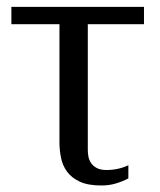

<svg xmlns="http://www.w3.org/2000/svg" viewBox="-20 -539 473 569"><path d="M295.9 -35.2Q330.6 -35.2 360.4 -49.3V-10.3Q343.8 -1.5 323.7 4.6Q303.7 10.7 280.3 10.7Q240.7 10.7 216.3 -0.7Q191.9 -12.2 178.7 -30.3Q165.5 -48.3 160.9 -71Q156.2 -93.8 156.2 -116.2V-467.3H13.7V-518.6H406.7V-467.3H240.2V-94.2Q240.2 -85.9 241.9 -75.7Q243.7 -65.4 249.5 -56.4Q255.4 -47.4 266.4 -41.3Q277.3 -35.2 295.9 -35.2Z"/></svg>

Font: Arian AMU Serif
Style: Regular
Weight: 400
Designer: Ruben Hakobyan (Tarumian)
Foundry: Ruben Hakobyan (Tarumian)
Version: Version 1.002